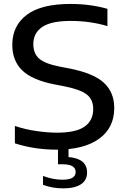

<svg xmlns="http://www.w3.org/2000/svg" viewBox="-20 -770 659 1000"><path d="M275.5 9.5Q159.5 9.5 57.5 -23.5V-114Q111 -96 169.8 -87.5Q228.5 -79 277 -79Q376 -79 420.8 -110.8Q465.5 -142.5 465.5 -202Q465.5 -252.5 431 -278.5Q396.5 -304.5 313 -321L263.5 -330.5Q148 -353 96 -403.2Q44 -453.5 44 -536.5Q44 -636 119.5 -692.8Q195 -749.5 347 -749.5Q400 -749.5 449 -742.8Q498 -736 539.5 -724V-634Q450 -661 348 -661Q245.5 -661 199.5 -629.2Q153.5 -597.5 153.5 -540.5Q153.5 -491.5 183.8 -464.8Q214 -438 291.5 -423L341 -413.5Q468 -388.5 521.5 -338.5Q575 -288.5 575 -207.5Q575 -104 496 -47.2Q417 9.5 275.5 9.5ZM309.5 211Q252 211 204 192.5V146.5Q231 156.5 256.2 161.2Q281.5 166 305.5 166Q374 166 374 126Q374 85.5 305.5 85.5H282V-10H337V48Q433.5 56 433.5 128.5Q433.5 169 401.2 190Q369 211 309.5 211Z"/></svg>

Font: Encode Sans Expanded Medium
Style: Regular
Weight: 500
Width: 7
Designer: Multiple Designers
Foundry: Impallari Type
Version: Version 3.000; ttfautohint (v1.8.3) -l 8 -r 50 -G 200 -x 14 